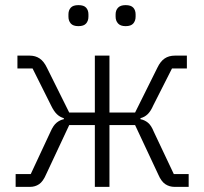

<svg xmlns="http://www.w3.org/2000/svg" viewBox="-20 -729 797 749"><path d="M41 0V-50H100L177 -215Q188 -240 201 -250.5Q214 -261 229 -264V-268Q214 -272 202 -283.5Q190 -295 179 -318L107 -462H48V-512H96Q118 -512 134.5 -501Q151 -490 163 -465L250 -290H350V-512H407V-290H507L594 -465Q606 -490 622.5 -501Q639 -512 662 -512H709V-462H651L578 -318Q568 -295 556 -283.5Q544 -272 528 -268V-264Q544 -261 557 -250.5Q570 -240 580 -215L658 -50H716V0H661Q641 0 625 -10.5Q609 -21 597 -49L507 -241H407V0H350V-241H250L160 -49Q148 -21 132.5 -10.5Q117 0 97 0ZM286 -627Q265 -627 256 -637.5Q247 -648 247 -664V-673Q247 -689 256 -699Q265 -709 286 -709Q307 -709 316 -699Q325 -689 325 -673V-664Q325 -648 316 -637.5Q307 -627 286 -627ZM470 -627Q450 -627 440.5 -637.5Q431 -648 431 -664V-673Q431 -689 440.5 -699Q450 -709 470 -709Q491 -709 500 -699Q509 -689 509 -673V-664Q509 -648 500 -637.5Q491 -627 470 -627Z"/></svg>

Font: IBM Plex Sans Light
Style: Regular
Weight: 300
Designer: Mike Abbink, Paul van der Laan, Pieter van Rosmalen
Foundry: Bold Monday
Version: Version 3.201